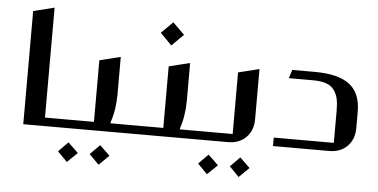

<svg xmlns="http://www.w3.org/2000/svg" viewBox="-51 -684 1864 948"><g transform="rotate(5 881.0 -210.0)"><path d="M183.1 -42H264.2Q273.9 -42 273.9 -32.2V-9.8Q273.9 0 264.2 0H79.1V-561L183.1 -586.9Z M506.8 -42H608.9Q618.7 -42 618.7 -32.2V-9.8Q618.7 0 608.9 0H264.6Q254.9 0 254.9 -9.8V-32.2Q254.9 -42 264.6 -42H425.8V-347.2L529.8 -373V-186Q529.8 -111.8 506.8 -42ZM309.6 69.8 359.9 118.2 309.6 167 261.7 118.2ZM466.8 69.8 516.6 118.2 466.8 167 418.5 118.2Z M773.4 -565.9 831.5 -508.8 773.4 -451.2 716.3 -508.8ZM850.6 -42H952.6Q962.4 -42 962.4 -32.2V-9.8Q962.4 0 952.6 0H608.4Q598.6 0 598.6 -9.8V-32.2Q598.6 -42 608.4 -42H769.5V-347.2L873.5 -373V-186Q873.5 -111.8 850.6 -42Z M1217.3 -373V-124Q1217.3 -68.4 1183.3 -34.2Q1149.4 0 1093.3 0H953.1Q942.4 0 942.4 -9.8V-32.2Q942.4 -42 953.1 -42H1113.3V-347.2ZM1003.9 69.8 1054.2 118.2 1003.9 167 956.1 118.2ZM1161.1 69.8 1210.9 118.2 1161.1 167 1113.3 118.2Z M1718.8 -205.1V-124Q1718.8 -68.4 1684.8 -34.2Q1650.9 0 1594.7 0H1316.9V-42H1614.7V-202.1Q1614.7 -236.8 1609.4 -260.7Q1604 -284.7 1590.1 -303.7Q1576.2 -322.8 1550.5 -331.8Q1524.9 -340.8 1485.8 -340.8H1365.7L1378.9 -382.8H1489.7Q1607.4 -382.8 1663.1 -340.3Q1718.8 -297.9 1718.8 -205.1Z"/></g></svg>

Font: Wesal
Style: Regular
Weight: 400
Designer: Ahmed zaza
Foundry: Ahmed zaza
Version: Version 2.01